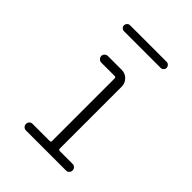

<svg xmlns="http://www.w3.org/2000/svg" viewBox="-201 -798 902 902"><g transform="rotate(45 250.0 -347.5)"><path d="M127.9 -655.3Q120.1 -655.3 114.3 -661.1Q108.4 -667 108.4 -674.8Q108.4 -682.6 114.3 -689Q120.1 -695.3 127.9 -695.3H372.1Q379.9 -695.3 385.7 -689Q391.6 -682.6 391.6 -674.8Q391.6 -667 385.7 -661.1Q379.9 -655.3 372.1 -655.3ZM246.1 -43.9Q253.9 -43.9 253.9 -51.8V-466.8Q253.9 -475.6 246.1 -475.6H157.2Q148.4 -475.6 141.6 -482.4Q134.8 -489.3 134.8 -498Q134.8 -506.8 141.6 -513.2Q148.4 -519.5 157.2 -519.5H249Q272.5 -519.5 288.6 -502.9Q304.7 -486.3 304.7 -462.9V-51.8Q304.7 -43.9 314.5 -43.9H398.4Q407.2 -43.9 413.6 -37.6Q419.9 -31.2 419.9 -22Q419.9 -12.7 413.6 -6.3Q407.2 0 398.4 0H131.8Q123 0 116.7 -6.3Q110.4 -12.7 110.4 -22Q110.4 -31.2 116.7 -37.6Q123 -43.9 131.8 -43.9Z"/></g></svg>

Font: Rounded Mgen+ 1m light
Style: Regular
Weight: 200
Designer: [Source Han Sans]
Ryoko NISHIZUKA  (kana & ideographs); Paul D. Hunt (Latin, Greek & Cyrillic); Wenlong ZHANG  (bopomofo
Version: Version 1.059.20150602